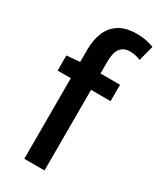

<svg xmlns="http://www.w3.org/2000/svg" viewBox="-205 -877 786 945"><g transform="rotate(30 188.5 -405.0)"><path d="M106 0V-619Q106 -676 124 -719Q142 -762 180.5 -786Q219 -810 280 -810Q308 -810 333 -805Q358 -800 377 -792L354 -705Q325 -718 294 -718Q258 -718 239.5 -694Q221 -670 221 -620V0ZM31 -458V-544L112 -551H332V-458Z"/></g></svg>

Font: Noto Sans JP Thin Medium
Style: Regular
Weight: 500
Version: Version 2.004-H2;hotconv 1.0.118;makeotfexe 2.5.65603